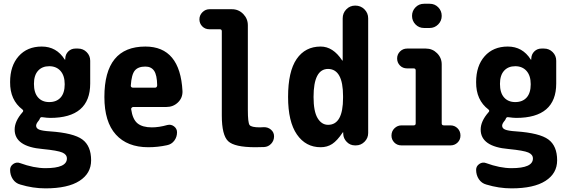

<svg xmlns="http://www.w3.org/2000/svg" viewBox="-20 -780 3040 1030"><path d="M162.1 -330.1Q162.1 -282.2 184.1 -257.3Q206.1 -232.4 244.1 -232.4Q283.2 -232.4 305.2 -256.8Q327.1 -281.2 327.1 -328.1Q327.1 -374 304.7 -399.4Q282.2 -424.8 244.1 -424.8Q206.1 -424.8 184.1 -400.4Q162.1 -376 162.1 -330.1ZM249 -75.2Q375 -66.4 421.9 -31.7Q468.8 2.9 468.8 80.1Q468.8 150.4 406.2 190.4Q343.8 230.5 223.6 230.5Q156.2 230.5 88.9 210Q63.5 203.1 48.8 181.2Q34.2 159.2 34.2 130.9Q34.2 111.3 51.3 99.6Q68.4 87.9 86.9 94.7Q162.1 122.1 223.6 122.1Q338.9 122.1 338.9 70.3Q338.9 48.8 314 38.1Q289.1 27.3 209 19.5Q58.6 6.8 58.6 -85Q58.6 -129.9 100.6 -177.7Q108.4 -185.5 100.6 -192.4Q33.2 -243.2 34.2 -339.8Q34.2 -426.8 80.1 -478.5Q126 -530.3 204.1 -530.3Q283.2 -530.3 327.1 -460.9Q327.1 -460 329.1 -460Q330.1 -460 330.1 -460.9V-466.8Q331.1 -489.3 346.7 -504.4Q362.3 -519.5 384.8 -519.5H398.4Q425.8 -519.5 444.8 -500.5Q463.9 -481.4 463.9 -454.1V-332Q463.9 -147.5 249 -147.5Q234.4 -147.5 206.1 -151.4Q196.3 -153.3 192.4 -140.6Q190.4 -135.7 183.6 -127.9Q173.8 -115.2 173.8 -105.5Q173.8 -91.8 189.5 -85Q205.1 -78.1 249 -75.2Z M811.5 -309.6Q822.3 -309.6 823.2 -322.3Q822.3 -377.9 806.6 -400.4Q791 -422.9 759.8 -422.9Q720.7 -422.9 703.1 -401.4Q685.5 -379.9 681.6 -320.3Q681.6 -310.5 693.4 -309.6ZM759.8 -530.3Q946.3 -530.3 959 -291Q960 -254.9 934.6 -230.5Q909.2 -206.1 873 -206.1H694.3Q690.4 -206.1 686.5 -202.1Q682.6 -198.2 683.6 -194.3Q691.4 -139.6 717.8 -118.2Q744.1 -96.7 794.9 -96.7Q833 -96.7 877.9 -109.4Q897.5 -114.3 913.6 -102.1Q929.7 -89.8 929.7 -70.3Q929.7 -44.9 915 -25.4Q900.4 -5.9 876 -1Q826.2 9.8 775.4 9.8Q663.1 9.8 601.6 -58.1Q540 -126 540 -259.8Q540 -530.3 759.8 -530.3Z M1394.5 -97.7Q1417 -98.6 1433.6 -84.5Q1450.2 -70.3 1450.2 -48.8Q1450.2 -25.4 1434.6 -8.8Q1418.9 7.8 1396.5 8.8Q1381.8 9.8 1349.6 9.8Q1238.3 9.8 1204.1 -22.5Q1169.9 -54.7 1169.9 -160.2V-612.3Q1169.9 -623 1159.2 -623H1103.5Q1080.1 -623 1064.9 -638.7Q1049.8 -654.3 1049.8 -676.3Q1049.8 -698.2 1065.9 -714.4Q1082 -730.5 1103.5 -730.5H1224.6Q1259.8 -730.5 1284.7 -705.1Q1309.6 -679.7 1309.6 -644.5V-190.4Q1309.6 -122.1 1318.8 -109.4Q1328.1 -96.7 1375 -96.7Q1377.9 -96.7 1384.3 -97.2Q1390.6 -97.7 1394.5 -97.7Z M1820.3 -254.9V-264.6Q1820.3 -409.2 1740.2 -410.2Q1662.1 -410.2 1662.1 -259.8Q1662.1 -182.6 1683.6 -146.5Q1705.1 -110.4 1740.2 -110.4Q1820.3 -110.4 1820.3 -254.9ZM1885.7 -750Q1915 -750 1935.1 -730Q1955.1 -710 1955.1 -681.6V-66.4Q1955.1 -39.1 1935.5 -19.5Q1916 0 1888.7 0H1884.8Q1858.4 0 1840.3 -18.6Q1822.3 -37.1 1821.3 -61.5V-69.3Q1821.3 -70.3 1820.3 -70.3Q1818.4 -70.3 1818.4 -69.3Q1789.1 -25.4 1762.2 -7.8Q1735.4 9.8 1700.2 9.8Q1620.1 9.8 1572.8 -58.6Q1525.4 -127 1525.4 -259.8Q1525.4 -396.5 1571.3 -463.4Q1617.2 -530.3 1700.2 -530.3Q1766.6 -530.3 1815.4 -456.1Q1815.4 -455.1 1817.4 -455.1Q1818.4 -455.1 1818.4 -456.1V-681.6Q1818.4 -710 1837.9 -730Q1857.4 -750 1885.7 -750Z M2396.5 -107.4Q2418.9 -107.4 2434.6 -91.8Q2450.2 -76.2 2450.2 -52.7Q2450.2 -30.3 2434.6 -15.1Q2418.9 0 2396.5 0H2133.8Q2110.4 0 2095.2 -15.6Q2080.1 -31.2 2080.1 -52.7Q2080.1 -76.2 2096.2 -91.8Q2112.3 -107.4 2133.8 -107.4H2199.2Q2210 -107.4 2210 -118.2V-402.3Q2210 -413.1 2199.2 -413.1H2164.1Q2140.6 -413.1 2125.5 -428.7Q2110.4 -444.3 2110.4 -466.3Q2110.4 -488.3 2126 -503.9Q2141.6 -519.5 2164.1 -519.5H2264.6Q2299.8 -519.5 2324.7 -494.6Q2349.6 -469.7 2349.6 -434.6V-118.2Q2349.6 -107.4 2361.3 -107.4ZM2254.9 -759.8H2285.2Q2312.5 -759.8 2331.1 -740.7Q2349.6 -721.7 2349.6 -694.8Q2349.6 -668 2330.6 -648.9Q2311.5 -629.9 2285.2 -629.9H2254.9Q2227.5 -629.9 2209 -648.9Q2190.4 -668 2190.4 -694.8Q2190.4 -721.7 2209 -740.7Q2227.5 -759.8 2254.9 -759.8Z M2662.1 -330.1Q2662.1 -282.2 2684.1 -257.3Q2706.1 -232.4 2744.1 -232.4Q2783.2 -232.4 2805.2 -256.8Q2827.1 -281.2 2827.1 -328.1Q2827.1 -374 2804.7 -399.4Q2782.2 -424.8 2744.1 -424.8Q2706.1 -424.8 2684.1 -400.4Q2662.1 -376 2662.1 -330.1ZM2749 -75.2Q2875 -66.4 2921.9 -31.7Q2968.8 2.9 2968.8 80.1Q2968.8 150.4 2906.2 190.4Q2843.8 230.5 2723.6 230.5Q2656.2 230.5 2588.9 210Q2563.5 203.1 2548.8 181.2Q2534.2 159.2 2534.2 130.9Q2534.2 111.3 2551.3 99.6Q2568.4 87.9 2586.9 94.7Q2662.1 122.1 2723.6 122.1Q2838.9 122.1 2838.9 70.3Q2838.9 48.8 2814 38.1Q2789.1 27.3 2709 19.5Q2558.6 6.8 2558.6 -85Q2558.6 -129.9 2600.6 -177.7Q2608.4 -185.5 2600.6 -192.4Q2533.2 -243.2 2534.2 -339.8Q2534.2 -426.8 2580.1 -478.5Q2626 -530.3 2704.1 -530.3Q2783.2 -530.3 2827.1 -460.9Q2827.1 -460 2829.1 -460Q2830.1 -460 2830.1 -460.9V-466.8Q2831.1 -489.3 2846.7 -504.4Q2862.3 -519.5 2884.8 -519.5H2898.4Q2925.8 -519.5 2944.8 -500.5Q2963.9 -481.4 2963.9 -454.1V-332Q2963.9 -147.5 2749 -147.5Q2734.4 -147.5 2706.1 -151.4Q2696.3 -153.3 2692.4 -140.6Q2690.4 -135.7 2683.6 -127.9Q2673.8 -115.2 2673.8 -105.5Q2673.8 -91.8 2689.5 -85Q2705.1 -78.1 2749 -75.2Z"/></svg>

Font: Rounded-X Mgen+ 2m bold
Style: Bold
Weight: 700
Designer: [Source Han Sans]
Ryoko NISHIZUKA  (kana & ideographs); Paul D. Hunt (Latin, Greek & Cyrillic); Wenlong ZHANG  (bopomofo
Version: Version 1.059.20150602